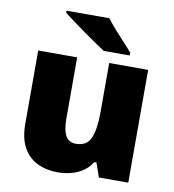

<svg xmlns="http://www.w3.org/2000/svg" viewBox="-85 -841 841 927"><g transform="rotate(10 335.0 -378.0)"><path d="M604 -553V0H460L436 -69H425Q408 -41 381.5 -23.5Q355 -6 323.5 2Q292 10 258 10Q204 10 160 -11Q116 -32 90.5 -77Q65 -122 65 -193V-553H256V-251Q256 -197 271.5 -169Q287 -141 322 -141Q376 -141 394.5 -185Q413 -229 413 -311V-553ZM376 -766Q393 -744 416.5 -717Q440 -690 464 -664.5Q488 -639 504 -620V-606H377Q357 -619 328.5 -638.5Q300 -658 269.5 -679.5Q239 -701 211.5 -721.5Q184 -742 166 -756V-766Z"/></g></svg>

Font: Noto Sans Cham Black
Style: Regular
Weight: 900
Version: Version 2.002